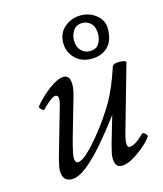

<svg xmlns="http://www.w3.org/2000/svg" viewBox="-102 -725 692 815"><g transform="rotate(-15 244.0 -318.0)"><path d="M114 13Q73 13 73 -35Q73 -44 76 -57.5Q79 -71 83 -88L145 -305Q157 -347 136 -347Q120 -347 77 -303Q73 -299 63.5 -308.5Q54 -318 58 -322Q72 -340 96 -362Q120 -384 146 -400Q172 -416 191 -416Q219 -416 219 -375Q219 -365 217 -352Q215 -339 208 -316L164 -163Q144 -92 144 -72Q144 -50 157 -50Q173 -50 197.5 -72Q222 -94 250 -127.5Q278 -161 303.5 -197.5Q329 -234 346 -264Q360 -289 375 -324Q390 -359 405 -405Q410 -416 435 -416Q465 -416 465 -406L383 -117Q366 -56 386 -56Q410 -56 450 -96Q455 -101 464.5 -92Q474 -83 471 -78Q458 -60 433.5 -39Q409 -18 382 -2.5Q355 13 333 13Q303 13 303 -28Q303 -39 305.5 -51Q308 -63 315 -90L349 -206Q305 -147 262 -97Q219 -47 181 -17Q143 13 114 13ZM327 -459Q281 -459 254 -487.5Q227 -516 227 -554Q227 -598 257.5 -623.5Q288 -649 327 -649Q368 -649 397 -625Q426 -601 426 -566Q426 -512 398.5 -485.5Q371 -459 327 -459ZM327 -492Q355 -492 367.5 -510.5Q380 -529 380 -554Q380 -585 364.5 -600.5Q349 -616 327 -616Q300 -616 287 -596.5Q274 -577 274 -554Q274 -524 290.5 -508Q307 -492 327 -492Z"/></g></svg>

Font: Junicode
Style: Italic
Weight: 400
Italic angle: -11°
Designer: Peter S. Baker
Version: Version 2.100; ttfautohint (v1.8.4)